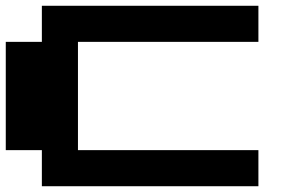

<svg xmlns="http://www.w3.org/2000/svg" viewBox="-20 -770 1040 665"><path d="M125 -687.5V-750H500H875V-687.5V-625H562.5H250V-437.5V-250H562.5H875V-187.5V-125H500H125V-187.5V-250H62.5H0V-437.5V-625H62.5H125Z"/></svg>

Font: Press Start 2P
Style: Regular
Weight: 500
Monospace: yes
Version: Version 2.14